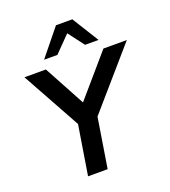

<svg xmlns="http://www.w3.org/2000/svg" viewBox="-165 -1059 1045 1179"><g transform="rotate(-20 358.0 -469.5)"><path d="M206 0 258 -323 47 -705H187L332 -437L563 -705H716L386 -325L334 0ZM197 -765 338 -939H445L553 -765H465L386 -869L284 -765Z"/></g></svg>

Font: Nunito Sans
Style: Bold Italic
Weight: 700
Italic angle: -9°
Designer: Vernon Adams
Foundry: Vernon Adams
Version: Version 3.006; ttfautohint (v1.8.3)